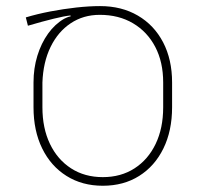

<svg xmlns="http://www.w3.org/2000/svg" viewBox="-20 -591 640 621"><path d="M312.5 9.8Q245.6 9.8 195.1 -22Q144.5 -53.7 116.5 -110.8Q88.4 -168 88.4 -244.1V-324.2Q88.4 -370.1 100.8 -410.6Q113.3 -451.2 135.5 -482.2Q157.7 -513.2 187.5 -530.3Q189.9 -531.7 196.3 -534.4Q202.6 -537.1 208.5 -538.1L208 -541Q188.5 -539.1 153.6 -530.5Q118.7 -522 70.3 -507.8L63.5 -534.7Q100.6 -545.9 142.8 -554Q185.1 -562 226.8 -566.7Q268.6 -571.3 303.7 -571.3Q373.5 -571.3 426 -540.5Q478.5 -509.8 507.6 -454.1Q536.6 -398.4 536.6 -324.2V-244.1Q536.6 -168 508.5 -110.8Q480.5 -53.7 430.2 -22Q379.9 9.8 312.5 9.8ZM312.5 -18.1Q371.1 -18.1 415 -46.4Q459 -74.7 483.4 -125.5Q507.8 -176.3 507.8 -244.1V-324.2Q507.8 -390.1 482.2 -439.2Q456.5 -488.3 410.4 -515.6Q364.3 -543 302.7 -543Q249.5 -543 208.5 -515.6Q167.5 -488.3 143.6 -439.2Q119.6 -390.1 117.2 -324.2V-244.1Q117.2 -176.3 141.6 -125.5Q166 -74.7 210 -46.4Q253.9 -18.1 312.5 -18.1Z"/></svg>

Font: Heebo Thin
Style: Regular
Weight: 250
Designer: Oded Ezer
Foundry: Ezer Type House
Version: Version 3.100